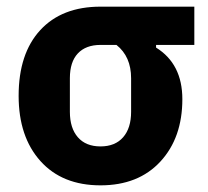

<svg xmlns="http://www.w3.org/2000/svg" viewBox="-20 -545 626 577"><path d="M564 -410H449V-402Q528 -353 528 -247Q528 -131 462 -59.5Q396 12 282 12Q167 12 101.5 -61Q36 -134 36 -257Q36 -384 101 -454.5Q166 -525 282 -525H564ZM330 -410H282Q238 -410 214 -384.5Q190 -359 190 -310V-209Q190 -160 214 -132.5Q238 -105 282 -105Q326 -105 350 -132.5Q374 -160 374 -209V-310Q374 -375 330 -410Z"/></svg>

Font: Aneliza
Style: Bold
Weight: 700
Designer: Mike Abbink, Paul van der Laan, Pieter van Rosmalen
Foundry: Bold Monday
Version: Version 3.0